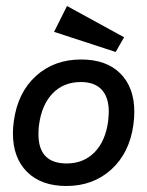

<svg xmlns="http://www.w3.org/2000/svg" viewBox="-20 -605 490 639"><path d="M23 -161Q23 -181 26 -202Q39 -297 99.5 -352Q160 -407 250 -407Q334 -407 380.5 -360.5Q427 -314 427 -233Q427 -213 424 -190Q411 -96 350.5 -41Q290 14 201 14Q117 14 70 -33Q23 -80 23 -161ZM340 -202Q342 -224 342 -233Q342 -281 318.5 -306.5Q295 -332 249 -332Q192 -332 155.5 -294.5Q119 -257 110 -190Q108 -178 108 -158Q108 -61 202 -61Q258 -61 294.5 -98Q331 -135 340 -202ZM365 -432 160 -499 203 -585 393 -481Z"/></svg>

Font: Neutral Grotesk
Style: Italic
Weight: 400
Italic angle: -8°
Designer: Nawras Khrais
Foundry: Nawras Khrais
Version: Version 1.000